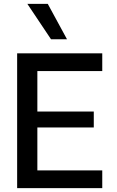

<svg xmlns="http://www.w3.org/2000/svg" viewBox="-20 -977 608 997"><path d="M69 -700H511V-608H174V-398H467V-315H174V-92H511V0H69ZM122 -957H228L328 -773H245Z"/></svg>

Font: Lopes Sans Medium
Style: Regular
Weight: 500
Designer: Gabriel Lam, Diego Maldonado
Foundry: TypeRant, Foresti Design
Version: Version 4.000